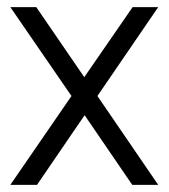

<svg xmlns="http://www.w3.org/2000/svg" viewBox="-20 -520 474 540"><path d="M218 -196 352 0H425L254 -250L425 -500H353L217 -303L82 -500H9L181 -250L9 0H84Z"/></svg>

Font: Unageo
Style: Light
Weight: 300
Designer: Richard Sepsi
Foundry: Richard Sepsi
Version: Version 2.000